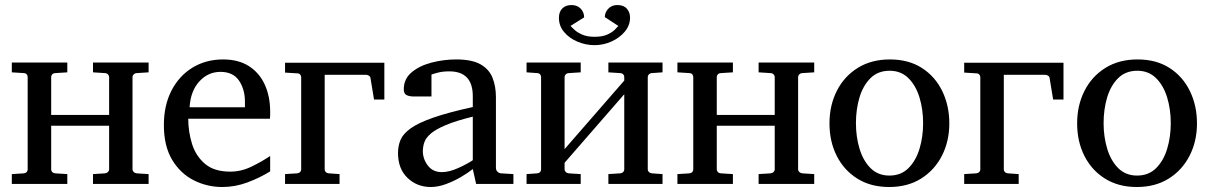

<svg xmlns="http://www.w3.org/2000/svg" viewBox="-20 -730 4805 762"><path d="M569.8 0H349.1V-39.1L396 -42Q404.3 -43 408.7 -47.6Q413.1 -52.2 413.1 -57.1V-231H183.1V-57.1Q183.1 -52.2 187 -47.6Q190.9 -43 200.2 -42L247.1 -39.1V0H26.9V-39.1L74.2 -42Q82.5 -43 86.2 -47.6Q89.8 -52.2 89.8 -57.1V-424.8Q89.8 -429.7 86.2 -434.6Q82.5 -439.5 74.2 -439.9L26.9 -442.9V-481.9H247.1V-442.9L200.2 -439.9Q190.9 -439.5 187 -434.6Q183.1 -429.7 183.1 -424.8V-273.9H413.1V-424.8Q413.1 -429.7 408.7 -434.6Q404.3 -439.5 396 -439.9L349.1 -442.9V-481.9H569.8V-442.9L522.9 -439.9Q515.1 -439.5 510.5 -434.6Q505.9 -429.7 505.9 -424.8V-57.1Q505.9 -52.2 510.5 -47.6Q515.1 -43 522.9 -42L569.8 -39.1Z M862.3 12.2Q801.8 12.2 748.8 -14.6Q695.8 -41.5 663.1 -95.9Q630.4 -150.4 630.4 -233.9Q630.4 -312 660.6 -370.6Q690.9 -429.2 744.1 -461.7Q797.4 -494.1 865.2 -494.1Q927.2 -494.1 968.8 -467Q1010.3 -439.9 1031.2 -393.3Q1052.2 -346.7 1052.2 -287.1Q1052.2 -281.7 1052.2 -273.7Q1052.2 -265.6 1051.3 -258.8H727.1Q727.1 -208 741.9 -159.7Q756.8 -111.3 793.2 -80.1Q829.6 -48.8 894 -48.8Q937 -48.8 977.8 -68.6Q1018.6 -88.4 1052.2 -110.8V-49.8Q1010.3 -23.9 961.7 -5.9Q913.1 12.2 862.3 12.2ZM732.4 -304.2H952.1V-326.2Q952.1 -375.5 928.5 -410.2Q904.8 -444.8 855 -444.8Q805.7 -444.8 771 -406.7Q736.3 -368.7 732.4 -304.2Z M1505.4 -335H1464.4L1450.2 -420.9Q1449.7 -426.3 1443.8 -429.7Q1438 -433.1 1433.6 -433.1H1268.6V-57.1Q1268.6 -52.2 1272.5 -47.6Q1276.4 -43 1285.6 -42L1327.6 -39.1V0H1111.3V-39.1L1158.2 -42Q1167.5 -43 1171.4 -47.6Q1175.3 -52.2 1175.3 -57.1V-423.8Q1175.3 -429.2 1171.4 -434.1Q1167.5 -439 1158.2 -439L1111.3 -441.9V-481H1505.4Z M2017.6 0H1869.6L1856.4 -59.1Q1837.4 -43.9 1809.1 -27.3Q1780.8 -10.7 1749.5 0.7Q1718.3 12.2 1689.5 12.2Q1635.3 12.2 1597.4 -23.9Q1559.6 -60.1 1559.6 -123Q1559.6 -150.9 1569.6 -174.8Q1579.6 -198.7 1609.6 -220.5Q1639.6 -242.2 1699 -262.9Q1758.3 -283.7 1856.4 -305.2Q1856.4 -308.6 1856.4 -322Q1856.4 -335.4 1856.4 -348.1Q1856.4 -446.8 1763.2 -446.8Q1737.3 -446.8 1718.5 -441.9Q1699.7 -437 1692.4 -434.1V-347.2H1619.6Q1606 -347.2 1594.2 -352.3Q1582.5 -357.4 1582.5 -376Q1582.5 -417 1613.8 -443.1Q1645 -469.2 1693.1 -481.7Q1741.2 -494.1 1790.5 -494.1Q1852.5 -494.1 1886.7 -474.9Q1920.9 -455.6 1934.6 -421.6Q1948.2 -387.7 1948.2 -344.2V-64Q1948.2 -54.7 1954.3 -48.6Q1960.4 -42.5 1969.2 -42L2017.6 -39.1ZM1856.4 -94.2V-267.1Q1789.1 -250.5 1749.3 -233.6Q1709.5 -216.8 1689.9 -200Q1670.4 -183.1 1664.3 -165.8Q1658.2 -148.4 1658.2 -129.9Q1658.2 -99.1 1678 -73Q1697.8 -46.9 1733.4 -46.9Q1762.7 -46.9 1798.3 -63Q1834 -79.1 1856.4 -94.2Z M2609.4 0H2394.5V-39.1L2440.4 -42Q2449.7 -43 2453.6 -47.6Q2457.5 -52.2 2457.5 -57.1V-356L2220.7 -84V-57.1Q2220.7 -52.2 2225.1 -47.6Q2229.5 -43 2237.8 -42L2284.7 -39.1V0H2069.8V-39.1L2111.8 -42Q2120.1 -43 2123.8 -47.6Q2127.4 -52.2 2127.4 -57.1V-424.8Q2127.4 -429.7 2123.8 -434.6Q2120.1 -439.5 2111.8 -439.9L2069.8 -442.9V-481.9H2284.7V-442.9L2237.8 -439.9Q2229.5 -439.5 2225.1 -434.6Q2220.7 -429.7 2220.7 -424.8V-138.2L2457.5 -410.2V-424.8Q2457.5 -429.7 2453.6 -434.6Q2449.7 -439.5 2440.4 -439.9L2394.5 -442.9V-481.9H2609.4V-442.9L2567.4 -439.9Q2559.6 -439.5 2555.2 -434.6Q2550.8 -429.7 2550.8 -424.8V-57.1Q2550.8 -52.2 2555.2 -47.6Q2559.6 -43 2567.4 -42L2609.4 -39.1ZM2480.5 -660.2Q2480.5 -629.4 2459.7 -604.5Q2439 -579.6 2406.7 -565.2Q2374.5 -550.8 2339.4 -550.8Q2304.7 -550.8 2272.2 -564.5Q2239.7 -578.1 2219 -602.5Q2198.2 -627 2198.2 -659.2Q2198.2 -683.1 2211.7 -696.5Q2225.1 -710 2248 -710Q2271 -710 2284.7 -695.6Q2298.3 -681.2 2298.3 -661.1L2244.1 -627Q2249 -621.6 2260.3 -611.3Q2271.5 -601.1 2291 -592.5Q2310.5 -584 2339.4 -584Q2370.1 -584 2389.4 -592.5Q2408.7 -601.1 2419.2 -611.3Q2429.7 -621.6 2434.1 -627L2380.4 -662.1Q2380.4 -680.7 2394 -695.3Q2407.7 -710 2430.2 -710Q2455.1 -710 2467.8 -695.6Q2480.5 -681.2 2480.5 -660.2Z M3211.4 0H2990.7V-39.1L3037.6 -42Q3045.9 -43 3050.3 -47.6Q3054.7 -52.2 3054.7 -57.1V-231H2824.7V-57.1Q2824.7 -52.2 2828.6 -47.6Q2832.5 -43 2841.8 -42L2888.7 -39.1V0H2668.5V-39.1L2715.8 -42Q2724.1 -43 2727.8 -47.6Q2731.4 -52.2 2731.4 -57.1V-424.8Q2731.4 -429.7 2727.8 -434.6Q2724.1 -439.5 2715.8 -439.9L2668.5 -442.9V-481.9H2888.7V-442.9L2841.8 -439.9Q2832.5 -439.5 2828.6 -434.6Q2824.7 -429.7 2824.7 -424.8V-273.9H3054.7V-424.8Q3054.7 -429.7 3050.3 -434.6Q3045.9 -439.5 3037.6 -439.9L2990.7 -442.9V-481.9H3211.4V-442.9L3164.6 -439.9Q3156.7 -439.5 3152.1 -434.6Q3147.5 -429.7 3147.5 -424.8V-57.1Q3147.5 -52.2 3152.1 -47.6Q3156.7 -43 3164.6 -42L3211.4 -39.1Z M3747.6 -240.2Q3747.6 -169.4 3718.3 -112.1Q3689 -54.7 3635.5 -21.2Q3582 12.2 3508.8 12.2Q3436 12.2 3382.8 -21Q3329.6 -54.2 3300.8 -111.3Q3272 -168.5 3272 -240.2Q3272 -311.5 3301 -369.1Q3330.1 -426.8 3384 -460.4Q3438 -494.1 3511.7 -494.1Q3586.4 -494.1 3639.2 -460Q3691.9 -425.8 3719.7 -368.2Q3747.6 -310.5 3747.6 -240.2ZM3643.6 -241.2Q3643.6 -295.9 3629.2 -343.3Q3614.7 -390.6 3585.2 -419.9Q3555.7 -449.2 3510.7 -449.2Q3464.4 -449.2 3434.8 -419.9Q3405.3 -390.6 3391.1 -343.3Q3377 -295.9 3377 -241.2Q3377 -187 3391.4 -139.4Q3405.8 -91.8 3435.3 -62.5Q3464.8 -33.2 3509.8 -33.2Q3555.7 -33.2 3585.2 -62.5Q3614.7 -91.8 3629.2 -139.2Q3643.6 -186.5 3643.6 -241.2Z M4200.7 -335H4159.7L4145.5 -420.9Q4145 -426.3 4139.2 -429.7Q4133.3 -433.1 4128.9 -433.1H3963.9V-57.1Q3963.9 -52.2 3967.8 -47.6Q3971.7 -43 3981 -42L4022.9 -39.1V0H3806.6V-39.1L3853.5 -42Q3862.8 -43 3866.7 -47.6Q3870.6 -52.2 3870.6 -57.1V-423.8Q3870.6 -429.2 3866.7 -434.1Q3862.8 -439 3853.5 -439L3806.6 -441.9V-481H4200.7Z M4730.5 -240.2Q4730.5 -169.4 4701.2 -112.1Q4671.9 -54.7 4618.4 -21.2Q4564.9 12.2 4491.7 12.2Q4418.9 12.2 4365.7 -21Q4312.5 -54.2 4283.7 -111.3Q4254.9 -168.5 4254.9 -240.2Q4254.9 -311.5 4283.9 -369.1Q4313 -426.8 4366.9 -460.4Q4420.9 -494.1 4494.6 -494.1Q4569.3 -494.1 4622.1 -460Q4674.8 -425.8 4702.6 -368.2Q4730.5 -310.5 4730.5 -240.2ZM4626.5 -241.2Q4626.5 -295.9 4612.1 -343.3Q4597.7 -390.6 4568.1 -419.9Q4538.6 -449.2 4493.7 -449.2Q4447.3 -449.2 4417.7 -419.9Q4388.2 -390.6 4374 -343.3Q4359.9 -295.9 4359.9 -241.2Q4359.9 -187 4374.3 -139.4Q4388.7 -91.8 4418.2 -62.5Q4447.8 -33.2 4492.7 -33.2Q4538.6 -33.2 4568.1 -62.5Q4597.7 -91.8 4612.1 -139.2Q4626.5 -186.5 4626.5 -241.2Z"/></svg>

Font: Charis
Style: Regular
Weight: 400
Designer: Walt Agee, Miriam Martin, Annie Olsen, Victor Gaultney, Lorna Priest, Alan Ward, Bob Hallissy, Martin Hosken, Sharon Cor
Foundry: SIL Global
Version: Version 7.000